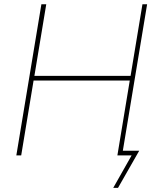

<svg xmlns="http://www.w3.org/2000/svg" viewBox="-20 -748 755 924"><path d="M58.6 0 179.2 -727.5H202.6L145.5 -382.8H608.4L665.5 -727.5H688L567.4 0H544.9L604.5 -360.4H141.6L82 0ZM524.9 156.2 613.3 0H551.8L555.7 -22.5H649.9L547.9 156.2Z"/></svg>

Font: Inter 20pt Thin
Style: Italic
Weight: 250
Italic angle: -9.3988°
Version: Version 4.001;git-66647c0bb